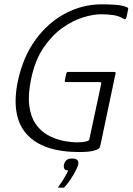

<svg xmlns="http://www.w3.org/2000/svg" viewBox="-20 -698 614 889"><path d="M444 -21Q442 -10 426.5 -4Q411 2 390 4Q369 6 348 6Q177 6 103 -77.5Q29 -161 63 -324Q87 -435 144.5 -514Q202 -593 282 -635.5Q362 -678 451 -678Q478 -678 511 -676Q544 -674 564 -666Q570 -664 572.5 -661.5Q575 -659 573 -653L566 -620Q564 -612 561 -610Q558 -608 554 -610Q532 -624 505 -628Q478 -632 448 -632Q412 -632 364.5 -617.5Q317 -603 268.5 -568.5Q220 -534 181 -476.5Q142 -419 124 -332Q109 -260 115.5 -209Q122 -158 144.5 -125Q167 -92 199.5 -73.5Q232 -55 268.5 -47Q305 -39 338 -39Q382 -39 393 -50L448 -307Q450 -314 447.5 -316Q445 -318 440 -318H285Q282 -318 281 -319.5Q280 -321 280 -324L287 -358Q288 -361 290 -363Q292 -365 295 -365H505Q513 -365 515 -362.5Q517 -360 514 -353ZM342 65Q339 76 329 95Q319 114 306 133.5Q293 153 280 167Q277 171 275 171Q272 171 264 171Q256 171 250 171Q249 170 249.5 169Q250 168 253 163Q263 150 276 128.5Q289 107 296 91Q282 91 278 83.5Q274 76 276 65Q279 52 287.5 44Q296 36 314 36Q330 36 337.5 42.5Q345 49 342 65Z"/></svg>

Font: Glory Thin Light
Style: Italic
Weight: 300
Italic angle: -12°
Version: Version 1.011